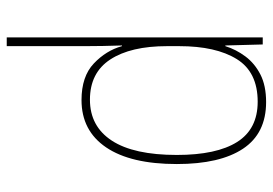

<svg xmlns="http://www.w3.org/2000/svg" viewBox="-140 -660 810 570"><g transform="rotate(-90 265.0 -375.0)"><path d="M247 10Q154 10 108.5 -58.5Q63 -127 63 -255Q63 -392 112.5 -465Q162 -538 253 -538Q323 -538 361.5 -501.5Q400 -465 413 -418H415Q413 -477 413 -527V-760H439V0H418L415 -111H413Q403 -79 382.5 -51.5Q362 -24 329 -7Q296 10 247 10ZM248 -15Q336 -15 374.5 -77Q413 -139 413 -248V-284Q413 -392 373.5 -452.5Q334 -513 254 -513Q175 -513 132.5 -448Q90 -383 90 -255Q90 -137 128.5 -76Q167 -15 248 -15Z"/></g></svg>

Font: Noto Sans Mono Condensed Thin
Style: Regular
Weight: 100
Width: 3
Designer: Monotype Design Team
Foundry: Monotype Imaging Inc.
Version: Version 2.014; ttfautohint (v1.8.4.7-5d5b)